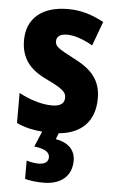

<svg xmlns="http://www.w3.org/2000/svg" viewBox="-56 -599 533 877"><g transform="rotate(5 211.0 -160.0)"><path d="M306 128C306 75 268 45 216 37L227 9C334 -1 391 -63 391 -165C391 -252 345 -297 269 -336C192 -376 178 -385 178 -409C178 -431 195 -443 226 -443C263 -443 306 -426 344 -404L385 -515C331 -544 280 -560 220 -560C103 -560 32 -502 32 -401C32 -319 72 -269 148 -233C228 -195 242 -180 242 -156C242 -128 223 -115 184 -115C136 -115 78 -134 33 -159V-21C70 -4 109 5 151 8L121 79C166 84 192 97 192 122C192 143 176 155 148 155C131 155 112 152 92 146V230C114 236 143 240 177 240C259 240 306 197 306 128Z"/></g></svg>

Font: Noto Sans Lao Looped Condensed ExtraBold
Style: Regular
Weight: 800
Width: 3
Designer: Mark Frömberg, Ben Mitchell
Foundry: The Fontpad Ltd
Version: Version 1.002